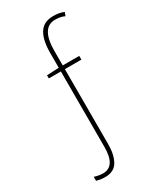

<svg xmlns="http://www.w3.org/2000/svg" viewBox="-238 -801 933 1118"><g transform="rotate(-30 229.0 -242.0)"><path d="M203 -547V-447L122 -443V-422H203V86Q203 215 120 215Q93 215 62 205V232Q73 235 87.5 237.5Q102 240 120 240Q180 240 205 196.5Q230 153 230 83V-422H341V-447H230V-543Q230 -700 324 -700Q362 -700 387 -687L396 -711Q365 -724 325 -724Q260 -724 231.5 -678Q203 -632 203 -547Z"/></g></svg>

Font: Noto Sans Display SemiCondensed Thin
Style: Regular
Weight: 250
Width: 4
Designer: Monotype Design team
Foundry: Monotype Imaging Inc.
Version: 1.000